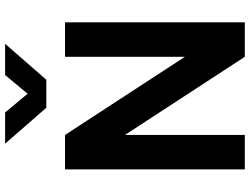

<svg xmlns="http://www.w3.org/2000/svg" viewBox="-136 -864 1000 769"><g transform="rotate(-90 364.5 -480.0)"><path d="M317 -795 173 -960H298L373 -870L448 -960H573L429 -795ZM208 0H70V-720H208L521 -240V-720H659V0H521L208 -480Z"/></g></svg>

Font: Hauora ExtraBold
Style: Regular
Weight: 800
Designer: Wayne Shih
Foundry: WCYS
Version: Version 1.001